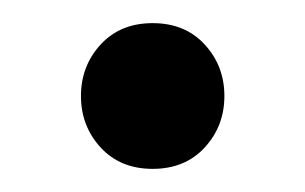

<svg xmlns="http://www.w3.org/2000/svg" viewBox="-20 -135 264 166"><path d="M67 -7.5Q50 -26 50 -52Q50 -78 67 -96.5Q84 -115 112 -115Q140 -115 157 -96.5Q174 -78 174 -52Q174 -26 157 -7.5Q140 11 112 11Q84 11 67 -7.5Z"/></svg>

Font: Convergence
Style: Regular
Weight: 400
Designer: Nicolas Silva and John Vargas
Foundry: Nicolas Silva and Jonh Vargas
Version: Version 1.002